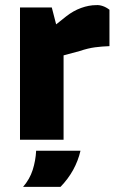

<svg xmlns="http://www.w3.org/2000/svg" viewBox="-20 -545 458 749"><path d="M58 0V-516H182L199 -450L238 -481Q266 -503 296.5 -514Q327 -525 355 -525Q367 -526 380.5 -521.5Q394 -517 407 -507V-365Q378 -364 351 -360.5Q324 -357 291 -346L228 -329V0ZM70 184Q96 154 107.5 118Q119 82 121 43H294Q285 82 265.5 117.5Q246 153 216 184Z"/></svg>

Font: REM
Style: Bold
Weight: 700
Designer: Octavio Pardo
Foundry: Ashler Design
Version: Version 1.005;gftools[0.9.28]